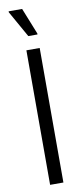

<svg xmlns="http://www.w3.org/2000/svg" viewBox="-99 -932 416 967"><g transform="rotate(-10 108.5 -448.5)"><path d="M75 0V-688H143V0ZM97 -757 21 -892V-897H90L144 -762V-757Z"/></g></svg>

Font: Saira Condensed
Style: Regular
Weight: 400
Width: 3
Designer: Hector Gatti with collaboration of the Omnibus-Type team
Foundry: Omnibus-Type
Version: Version 1.101